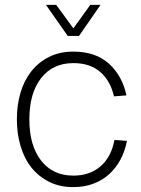

<svg xmlns="http://www.w3.org/2000/svg" viewBox="-20 -753 578 785"><path d="M280 12Q224 12 181 -9.5Q138 -31 108.5 -68Q79 -105 64 -156Q49 -207 49 -265Q49 -324 64 -374.5Q79 -425 108.5 -462Q138 -499 181 -520.5Q224 -542 280 -542Q371 -542 425.5 -492.5Q480 -443 497 -363L446 -359Q431 -424 389 -459.5Q347 -495 280 -495Q196 -495 148 -433.5Q100 -372 100 -265Q100 -158 148 -96.5Q196 -35 280 -35Q347 -35 391 -73Q435 -111 448 -181L499 -177Q491 -135 472.5 -100.5Q454 -66 426.5 -41Q399 -16 362 -2Q325 12 280 12ZM168 -733H210L280 -637L349 -733H391L303 -606H257Z"/></svg>

Font: Geist ExtLt
Style: Regular
Weight: 400
Designer: Basement.studio, Andrés Briganti, Mateo Zaragoza
Foundry: Basement.studio, Vercel, Andrés Briganti, Guido Ferreyra, Mateo Zaragoza
Version: Version 1.401